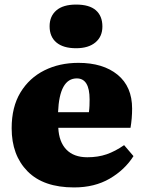

<svg xmlns="http://www.w3.org/2000/svg" viewBox="-20 -806 630 840"><path d="M304 14Q170 14 100.5 -56.5Q31 -127 31 -245Q31 -338 69.5 -401.5Q108 -465 174 -498Q240 -531 323 -531Q431 -531 494.5 -479Q558 -427 558 -331Q558 -288 551 -247H235Q238 -185 270.5 -151.5Q303 -118 362 -118Q409 -118 446.5 -131Q484 -144 523 -171L564 -123Q526 -63 460 -24.5Q394 14 304 14ZM234 -315H369Q371 -330 371.5 -343.5Q372 -357 372 -371Q372 -463 316 -463Q240 -463 234 -315ZM313 -595Q257 -595 227 -620Q197 -645 197 -691Q197 -735 226.5 -760.5Q256 -786 313 -786Q371 -786 399.5 -761Q428 -736 428 -690Q428 -646 397.5 -620.5Q367 -595 313 -595Z"/></svg>

Font: Literata 36pt ExtraBold
Style: Regular
Weight: 800
Designer: Latin by Veronika Burian and Jose Scaglione. Greek by Irene Vlachou. Cyrillic by Vera Evstafieva.
Foundry: TypeTogether
Version: Version 3.002